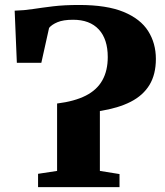

<svg xmlns="http://www.w3.org/2000/svg" viewBox="-20 -772 682 792"><path d="M137 0V-55L215.5 -67V-345Q287.5 -354 333.8 -377.5Q380 -401 402.2 -440.8Q424.5 -480.5 424.5 -536.5Q424.5 -610.5 387.5 -650.5Q350.5 -690.5 281.5 -690.5Q241 -690.5 217.2 -680.5Q193.5 -670.5 182.5 -657L150.5 -513H49.5L40.5 -728Q79 -729 116.5 -734.8Q154 -740.5 199.2 -746Q244.5 -751.5 306.5 -751.5Q420.5 -751.5 490 -722.8Q559.5 -694 591.2 -643.8Q623 -593.5 623 -529Q623 -465.5 596.8 -422Q570.5 -378.5 519.2 -352.2Q468 -326 392 -314V-67L473 -54V0Z"/></svg>

Font: Merriweather 48pt Black
Style: Regular
Weight: 900
Version: Version 2.100